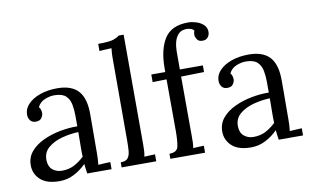

<svg xmlns="http://www.w3.org/2000/svg" viewBox="-64 -697 1362 835"><g transform="rotate(-10 616.5 -279.5)"><path d="M261.5 0Q259.3 -12.8 258.2 -22.6Q257.1 -32.3 256 -42.9Q230.7 -17.6 201.1 -2.8Q171.6 12.1 138.2 12.1Q81.4 12.1 53.5 -13.8Q25.7 -39.6 25.7 -77.4Q25.7 -112.2 46.9 -137.3Q68.2 -162.4 102.7 -178.6Q137.1 -194.7 177.1 -202.4Q217.1 -210.1 254.5 -209.4V-256Q254.5 -282 250.1 -305.5Q245.7 -328.9 230.5 -344Q215.3 -359 182.6 -359.7Q160.6 -360.5 137.9 -351.3Q115.1 -342.1 104.5 -320.5Q110 -314.6 112 -306.7Q114 -298.9 114 -292.3Q114 -283.1 106.5 -271.7Q99 -260.4 80.3 -260.7Q64.5 -260.7 56.3 -271.5Q48 -282.4 48 -297.4Q48 -322.7 67.3 -343.1Q86.5 -363.4 120.1 -375.5Q153.6 -387.6 196.9 -387.6Q260 -387.6 289.9 -354.2Q319.8 -320.9 319 -248.6Q319 -220.4 318.8 -192.3Q318.7 -164.3 318.5 -136Q318.3 -107.8 318.3 -79.6Q318.3 -67.8 317.7 -55.7Q317.2 -43.6 315.4 -28.6Q328.9 -29.3 342.1 -30.3Q355.3 -31.2 368.9 -31.5V0ZM254.5 -184.1Q220 -183 183 -173.5Q145.9 -163.9 120.8 -142.8Q95.7 -121.7 96.8 -86.5Q97.9 -58.3 115.1 -44.6Q132.4 -30.8 155.5 -30.8Q185.9 -30.8 209 -42.5Q232.1 -54.3 254.5 -75.2Q254.1 -83.6 253.9 -93.1Q253.8 -102.7 253.8 -113.3Q253.8 -117 254.1 -137.3Q254.5 -157.7 254.5 -184.1Z M413.3 -22.4Q436.4 -22.4 445.4 -34.1Q454.3 -45.8 455.8 -66.6Q457.3 -87.3 457.3 -114V-469.4Q457.3 -481.1 457.6 -492.1Q458 -503.1 459.8 -518.2Q446.3 -517.8 433.1 -516.9Q419.9 -516 406.3 -515.2V-546.8Q455.8 -546.8 473.8 -553Q491.7 -559.2 500.2 -566.9H522.2L522.9 -79.6Q522.9 -64.5 522.2 -53Q521.5 -41.4 518.9 -28.6Q530.6 -29.3 542.5 -29.9Q554.5 -30.4 566.2 -30.8V0H413.3Z M672.2 -391.3Q672.2 -474.5 702.6 -522.6Q733 -570.6 807.5 -570.6Q823.6 -570.6 842.3 -564.9Q861 -559.2 874.4 -546.9Q887.8 -534.7 887.8 -515.2Q887.8 -501.3 879.7 -491.4Q871.7 -481.5 857 -481.5Q839 -481.1 831.9 -492.5Q824.7 -503.9 824.7 -512.3Q824.7 -516.7 825.4 -521.5Q826.2 -526.2 828.4 -531Q822.9 -538 813.5 -540.9Q804.2 -543.8 796.1 -543.8Q772.6 -543.8 759.8 -530.4Q747 -517.1 741.8 -496.5Q736.7 -476 736.7 -454.3V-375.5H838.3V-346.2L736.7 -344L737.4 -79.6Q737.4 -64.5 737.1 -53Q736.7 -41.4 734.5 -28.6Q746.2 -29.3 758.2 -29.9Q770.1 -30.4 781.8 -30.8V0H628.5V-22.4Q663 -22.4 668 -48Q672.9 -73.7 672.9 -114L672.2 -343.2L610.6 -341.8V-375.5H672.2Z M1107.1 0Q1104.9 -12.8 1103.8 -22.6Q1102.7 -32.3 1101.6 -42.9Q1076.3 -17.6 1046.8 -2.8Q1017.2 12.1 983.9 12.1Q927 12.1 899.2 -13.8Q871.3 -39.6 871.3 -77.4Q871.3 -112.2 892.6 -137.3Q913.8 -162.4 948.3 -178.6Q982.8 -194.7 1022.7 -202.4Q1062.7 -210.1 1100.1 -209.4V-256Q1100.1 -282 1095.7 -305.5Q1091.3 -328.9 1076.1 -344Q1060.9 -359 1028.2 -359.7Q1006.2 -360.5 983.5 -351.3Q960.8 -342.1 950.1 -320.5Q955.6 -314.6 957.6 -306.7Q959.7 -298.9 959.7 -292.3Q959.7 -283.1 952.1 -271.7Q944.6 -260.4 925.9 -260.7Q910.2 -260.7 901.9 -271.5Q893.7 -282.4 893.7 -297.4Q893.7 -322.7 912.9 -343.1Q932.2 -363.4 965.7 -375.5Q999.3 -387.6 1042.5 -387.6Q1105.6 -387.6 1135.5 -354.2Q1165.4 -320.9 1164.6 -248.6Q1164.6 -220.4 1164.5 -192.3Q1164.3 -164.3 1164.1 -136Q1163.9 -107.8 1163.9 -79.6Q1163.9 -67.8 1163.4 -55.7Q1162.8 -43.6 1161 -28.6Q1174.6 -29.3 1187.8 -30.3Q1201 -31.2 1214.5 -31.5V0ZM1100.1 -184.1Q1065.6 -183 1028.6 -173.5Q991.6 -163.9 966.4 -142.8Q941.3 -121.7 942.4 -86.5Q943.5 -58.3 960.8 -44.6Q978 -30.8 1001.1 -30.8Q1031.5 -30.8 1054.6 -42.5Q1077.7 -54.3 1100.1 -75.2Q1099.7 -83.6 1099.6 -93.1Q1099.4 -102.7 1099.4 -113.3Q1099.4 -117 1099.7 -137.3Q1100.1 -157.7 1100.1 -184.1Z"/></g></svg>

Font: Parastoo
Style: Regular
Weight: 400
Foundry: Saber Rastikerdar (saber.rastikerdar@gmail.com)
Version: Version 3.000